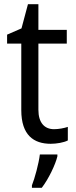

<svg xmlns="http://www.w3.org/2000/svg" viewBox="-20 -772 363 920"><path d="M239 -153C193 -153 164 -184 164 -246V-563H300V-629H164V-752H114L83 -636L14 -606V-563H82V-244C82 -124 142 -83 223 -83C251 -83 286 -89 305 -99V-164C288 -158 261 -153 239 -153ZM255 -23V-32H171C166 11 146 84 133 116V128H180C212 87 246 16 255 -23Z"/></svg>

Font: Noto Sans Kannada UI SemiCondensed SemiBold
Style: Regular
Weight: 600
Width: 4
Designer: Jelle Bosma - Monotype Design Team
Foundry: Monotype Imaging Inc.
Version: Version 2.006